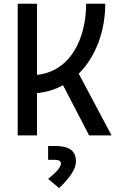

<svg xmlns="http://www.w3.org/2000/svg" viewBox="-20 -713 626 1011"><path d="M73.2 0H174.8V-222.7C225.6 -227.5 271 -242.2 312 -264.2L449.2 0H567.4L394.5 -325.2C484.9 -414.6 534.2 -550.3 534.2 -693.4H433.6C433.6 -512.7 353 -337.4 174.8 -318.8V-693.4H73.2ZM291.5 277.3C352.1 219.2 379.9 174.8 379.9 137.2C379.9 81.1 345.2 55.7 270 55.7H233.4V128.4H265.1C289.6 128.4 300.8 134.3 300.8 147.5C300.8 166.5 279.8 191.9 233.4 229Z"/></svg>

Font: Cascadia Mono NF
Style: Regular
Weight: 400
Monospace: yes
Designer: Aaron Bell
Foundry: Saja Typeworks
Version: Version 2404.023